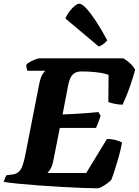

<svg xmlns="http://www.w3.org/2000/svg" viewBox="-31 -1020 752 1040"><path d="M499 0Q469 0 417 -2Q365 -4 303 -7.5Q241 -11 179.5 -15.5Q118 -20 67.5 -25Q17 -30 -11 -35Q-8 -46 -3.5 -56.5Q1 -67 5 -71L37 -75Q56 -77 69 -88Q82 -99 90.5 -121.5Q99 -144 106 -180L180 -558Q189 -605 201 -620.5Q213 -636 214 -637H117Q115 -643 113 -651Q111 -659 112 -671Q119 -678 133 -685.5Q147 -693 161.5 -698.5Q176 -704 182 -704H637Q651 -697 671 -679.5Q691 -662 701 -642Q690 -602 677.5 -565Q665 -528 653 -499Q641 -470 633 -453Q611 -453 589 -458Q567 -463 556 -467L557 -614Q550 -618 529.5 -622.5Q509 -627 478.5 -630Q448 -633 410 -633Q386 -633 371.5 -623Q357 -613 349.5 -596Q342 -579 338 -557L308 -400Q348 -402 379.5 -403.5Q411 -405 440.5 -407.5Q470 -410 502 -413L514 -393Q507 -370 500.5 -353.5Q494 -337 489 -327H293L258 -151Q253 -123 243.5 -107Q234 -91 226 -83H436L548 -267Q577 -267 599 -260.5Q621 -254 630 -248Q623 -209 612 -170Q601 -131 590.5 -98.5Q580 -66 572 -46Q565 -38 550 -27Q535 -16 520.5 -8Q506 0 499 0ZM504 -768 323 -920Q332 -941 346.5 -959.5Q361 -978 375 -989Q389 -1000 398 -1000Q413 -1000 436.5 -974.5Q460 -949 489.5 -904.5Q519 -860 550 -801Q544 -794 531.5 -783.5Q519 -773 504 -768Z"/></svg>

Font: Texturina 12pt Black
Style: Italic
Weight: 900
Italic angle: -11°
Designer: Guillermo Torres Carreño
Foundry: Omnibus-Type
Version: Version 1.002